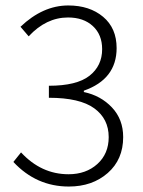

<svg xmlns="http://www.w3.org/2000/svg" viewBox="-20 -671 522 703"><path d="M232 12Q113 12 29 -78L57 -113Q131 -33 231 -33Q295 -33 336.5 -70.5Q378 -108 378 -169Q378 -236 325 -274.5Q272 -313 159 -313V-357Q261 -357 307.5 -393.5Q354 -430 354 -491Q354 -544 320 -575.5Q286 -607 229 -607Q149 -607 85 -538L55 -573Q137 -651 230 -651Q308 -651 357.5 -609.5Q407 -568 407 -495Q407 -381 287 -339V-334Q349 -321 390 -277.5Q431 -234 431 -169Q431 -87 374.5 -37.5Q318 12 232 12Z"/></svg>

Font: Assistant Light
Style: Regular
Weight: 300
Designer: Hebrew By Ben Nathan, Latin by Paul Hunt
Version: Version 2.001;PS 002.001;hotconv 1.0.88;makeotf.lib2.5.64775